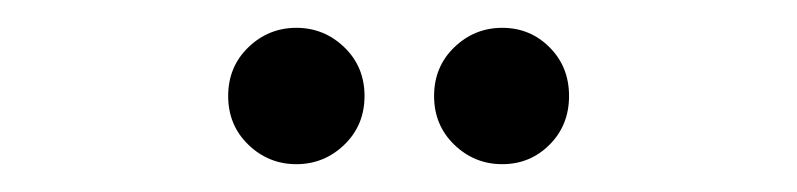

<svg xmlns="http://www.w3.org/2000/svg" viewBox="-20 -783 573 138"><path d="M144 -714Q144 -735 158.5 -749Q173 -763 193 -763Q213 -763 227.5 -749Q242 -735 242 -714Q242 -693 227.5 -679Q213 -665 193 -665Q173 -665 158.5 -679Q144 -693 144 -714ZM341 -763Q361 -763 375 -749Q389 -735 389 -714Q389 -693 375 -679Q361 -665 341 -665Q321 -665 306.5 -679Q292 -693 292 -714Q292 -735 306.5 -749Q321 -763 341 -763Z"/></svg>

Font: BLUETTI 2.0 Extralight
Style: Roman
Weight: 200
Designer: Stijn de Vries
Foundry: tokotype
Version: Version 2.005;October 31, 2023;FontCreator 14.0.0.2814 64-bi